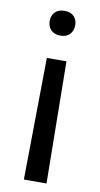

<svg xmlns="http://www.w3.org/2000/svg" viewBox="-83 -577 410 791"><g transform="rotate(10 122.0 -181.5)"><path d="M83 -334 76.7 175.8H171.4L165 -334ZM174.8 -486.3C174.8 -501 170.3 -513.2 161.4 -522.9C152.4 -532.7 139.2 -537.6 121.6 -537.6C104 -537.6 90.7 -532.7 81.5 -522.9C72.4 -513.2 67.9 -501 67.9 -486.3C67.9 -471.7 72.4 -459.3 81.5 -449.2C90.7 -439.1 104 -434.1 121.6 -434.1C139.2 -434.1 152.4 -439.1 161.4 -449.2C170.3 -459.3 174.8 -471.7 174.8 -486.3Z"/></g></svg>

Font: Dirooz FD
Style: FD
Weight: 400
Foundry: DejaVu fonts team - Redesigned by Saber Rastikerdar
Version: Version 0.2.1